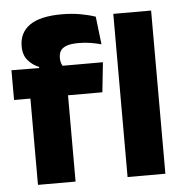

<svg xmlns="http://www.w3.org/2000/svg" viewBox="-50 -725 740 774"><g transform="rotate(-5 320.0 -338.5)"><path d="M228.2 -676.7Q268.6 -676.7 303.3 -670.4Q338.1 -664 363.8 -655.1L377.1 -542.2Q356.8 -547.7 334.4 -551.5Q312.1 -555.3 285.6 -555.3Q253.9 -555.3 236.3 -548.7Q218.7 -542.2 211.9 -530.3Q205.1 -518.4 205.1 -502.1V-500.8Q205.1 -489 208.7 -479.4Q212.4 -469.8 217.5 -461.4L118.7 -458V-473.3Q92.6 -483.5 74.2 -505.1Q55.8 -526.7 55.8 -560.8V-563.3Q55.8 -616.9 97.7 -646.8Q139.7 -676.7 228.2 -676.7ZM72.6 0V-426.6H224.8V0ZM6.4 -349.2V-469.7L138.3 -468.5L196.4 -469.7H376.5L363.8 -349.2ZM435.2 0V-660.3H588.2V0Z"/></g></svg>

Font: Anek Bangla Medium
Style: Regular
Weight: 500
Designer: Sulekha Rajkumar (Bangla), Yesha Goshar (Latin)
Foundry: Ek Type
Version: Version 1.003